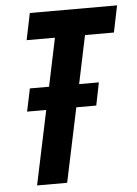

<svg xmlns="http://www.w3.org/2000/svg" viewBox="-52 -755 569 795"><g transform="rotate(-5 232.5 -357.0)"><path d="M69.8 0 134.8 -308.1H55.2L75.2 -402.8H154.8L196.8 -603H79.1L102.1 -713.9H464.8L441.9 -603H321.8L279.8 -402.8H361.8L342.8 -308.1H259.8L194.8 0Z"/></g></svg>

Font: Open Sans Condensed
Style: Italic
Weight: 400
Width: 3
Italic angle: -12°
Designer: Monotype Design Team
Foundry: Monotype Imaging Inc.
Version: Version 3.000